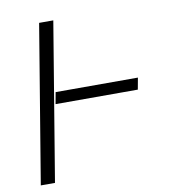

<svg xmlns="http://www.w3.org/2000/svg" viewBox="-80 -782 763 852"><g transform="rotate(-10 301.0 -356.0)"><path d="M217 -711.6 99.1 0H35.2L153.1 -711.6ZM542.6 -396.3 533 -343.8H162.3L171.9 -396.3Z"/></g></svg>

Font: Inter UI Extra Light
Style: Italic
Weight: 200
Italic angle: -9.39999°
Designer: Rasmus Andersson
Foundry: rsms
Version: 3.2;8d6f07862